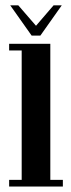

<svg xmlns="http://www.w3.org/2000/svg" viewBox="-20 -684 262 704"><path d="M13.5 0V-24.5H59.5V-499H13.5V-523.5H164.5V-24.5H210.5V0ZM96 -553.5 17.5 -664.5H47L112 -589.5L176.5 -664.5H206.5L128 -553.5Z"/></svg>

Font: Imbue 50pt SemiBold
Style: Regular
Weight: 600
Designer: Tyler Finck
Foundry: Etcetera Type Company
Version: Version 1.102; ttfautohint (v1.8.3)